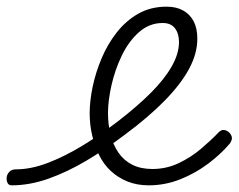

<svg xmlns="http://www.w3.org/2000/svg" viewBox="-210 -539 716 576"><path d="M236 17Q201 17 172.5 5.5Q144 -6 122.5 -26Q101 -46 87.5 -73.5Q74 -101 66.5 -133Q59 -165 59 -199Q59 -236 68 -279Q77 -322 95 -364.5Q113 -407 140.5 -442Q168 -477 205 -498Q242 -519 290 -519Q319 -519 339.5 -507.5Q360 -496 371 -475Q382 -454 382 -423Q382 -378 357 -332Q332 -286 284 -237Q236 -188 166 -136Q108 -92 50 -57.5Q-8 -23 -64.5 -3Q-121 17 -175 17Q-184 17 -187.5 9.5Q-191 2 -190 -7Q-189 -16 -182 -23.5Q-175 -31 -162 -31Q-117 -31 -66 -50.5Q-15 -70 39 -103Q93 -136 145 -176Q202 -220 242.5 -260.5Q283 -301 305 -339.5Q327 -378 327 -413Q327 -438 315 -454Q303 -470 278 -470Q238 -470 207 -442.5Q176 -415 155.5 -372.5Q135 -330 124.5 -283.5Q114 -237 114 -200Q114 -166 121.5 -135.5Q129 -105 145 -81.5Q161 -58 186.5 -45Q212 -32 247 -32Q289 -32 326 -49.5Q363 -67 393.5 -93Q424 -119 445 -141Q453 -150 462 -149Q471 -148 478 -141Q484 -135 485.5 -127.5Q487 -120 480 -109Q453 -77 414.5 -48Q376 -19 330.5 -1Q285 17 236 17Z"/></svg>

Font: Playwrite US Trad ExtraLight
Style: Regular
Weight: 250
Designer: Veronika Burian, José Scaglione
Foundry: TypeTogether
Version: Version 1.003